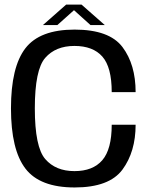

<svg xmlns="http://www.w3.org/2000/svg" viewBox="-20 -809 664 833"><path d="M303.8 4.3Q453.9 4.3 511.2 -73.1Q568.4 -150.5 568.4 -267.9H464.7Q464.7 -161.2 423.8 -113.9Q382.9 -66.6 303 -66.6Q221.6 -66.6 176.4 -118.8Q131.1 -170.9 131.1 -338.9Q131.1 -506.5 176.3 -558.1Q221.5 -609.7 303 -609.7Q383.1 -609.7 423.9 -563.7Q464.7 -517.6 464.7 -409.4H568.4Q568.4 -529.1 511.3 -604.9Q454.1 -680.6 303.6 -680.6Q152.6 -680.6 90.1 -599.5Q27.6 -518.3 27.6 -338.9Q27.6 -159.4 90.3 -77.6Q152.9 4.3 303.8 4.3ZM166.3 -700.3H228.9L301 -764.8L372.6 -700.3H434.6L333.8 -789H266.9Z"/></svg>

Font: Anybody Thin
Style: Regular
Weight: 100
Designer: Tyler Finck
Foundry: Etcetera Type Company
Version: Version 1.114;gftools[0.9.25]